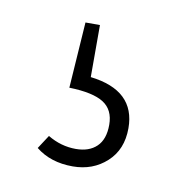

<svg xmlns="http://www.w3.org/2000/svg" viewBox="-42 -55 284 312"><g transform="rotate(10 100.0 101.0)"><path d="M100.1 -16.1V69.8Q174.8 78.6 174.8 141.1Q174.8 176.3 152.1 197Q129.4 217.8 96.2 217.8Q59.6 217.8 35.2 198.2L49.8 175.8Q71.8 189 96.2 189Q118.2 189 130.6 177Q143.1 165 143.1 141.1Q143.1 116.2 125.5 105Q107.9 93.8 68.8 92.8L76.2 -16.1Z"/></g></svg>

Font: Fira Sans Compressed UltraLight
Style: Regular
Weight: 200
Width: 1
Designer: Carrois Corporate & Edenspiekermann AG
Foundry: Carrois Corporate GbR & Edenspiekermann AG
Version: Version 4.203;PS 004.203;hotconv 1.0.88;makeotf.lib2.5.64775